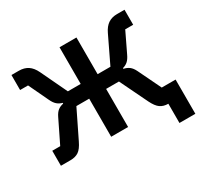

<svg xmlns="http://www.w3.org/2000/svg" viewBox="-171 -923 1359 1297"><g transform="rotate(-30 508.0 -274.0)"><path d="M879 0Q842 0 817 -17.5Q792 -35 769 -82L665 -297H565V0H433V-297H333L228 -82Q205 -34 179.5 -17Q154 0 116 0H41V-117H103L190 -295Q204 -324 221.5 -337.5Q239 -351 264 -356V-362Q241 -368 224 -382.5Q207 -397 193 -427L120 -581H58V-698H116Q157 -698 186 -679Q215 -660 235 -618L333 -412H433V-698H565V-412H665L764 -618Q784 -660 812.5 -679Q841 -698 882 -698H940V-581H878L804 -427Q790 -397 773.5 -382.5Q757 -368 734 -362V-356Q759 -351 777 -337.5Q795 -324 809 -295L895 -117H1003V150H879Z"/></g></svg>

Font: IBM Plex Sans SmBld
Style: Regular
Weight: 600
Designer: Mike Abbink, Paul van der Laan, Pieter van Rosmalen
Foundry: Bold Monday
Version: Version 3.005